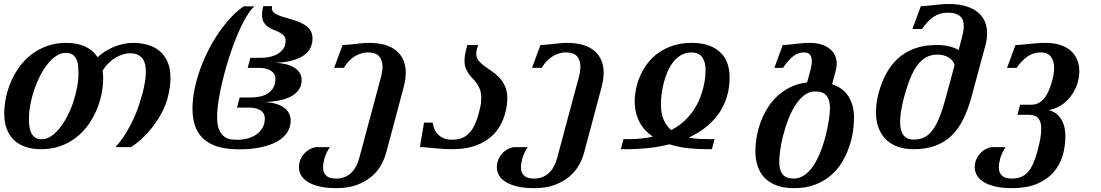

<svg xmlns="http://www.w3.org/2000/svg" viewBox="-20 -747 5591 975"><path d="M188.5 10.7Q145.5 10.7 110.8 -0.7Q76.2 -12.2 52 -34.9Q27.8 -57.6 14.6 -91.3Q1.5 -125 1.5 -168.9Q1.5 -208 10 -250Q18.6 -292 35.6 -332Q52.7 -372.1 78.9 -408Q105 -443.8 139.9 -470.7Q174.8 -497.6 219 -513.4Q263.2 -529.3 316.9 -529.3Q371.6 -529.3 411.9 -511Q452.1 -492.7 475.6 -456.5Q493.7 -473.6 515.9 -487.3Q538.1 -501 561.5 -510.3Q585 -519.5 609.1 -524.4Q633.3 -529.3 655.8 -529.3Q694.8 -529.3 729.5 -519.5Q764.2 -509.8 790 -488.3Q815.9 -466.8 830.8 -433.1Q845.7 -399.4 845.7 -351.1Q845.7 -327.6 841.8 -300.8Q837.9 -273.9 829.6 -243.2Q823.2 -220.2 808.3 -188.5Q793.5 -156.7 770 -123Q746.6 -89.4 715.1 -56.9Q683.6 -24.4 645 0H566.4Q597.7 -34.7 620.8 -73.2Q644 -111.8 660.4 -148.4Q676.8 -185.1 687 -217Q697.3 -249 703.1 -271Q720.7 -337.4 720.7 -381.3Q720.7 -431.6 700 -454.1Q679.2 -476.6 640.6 -476.6Q624.5 -476.6 605.7 -471.2Q586.9 -465.8 568.1 -454.8Q549.3 -443.8 532 -427Q514.6 -410.2 501 -387.7Q503.9 -369.1 503.9 -349.6Q503.9 -310.5 495.4 -268.6Q486.8 -226.6 469.7 -186.5Q452.6 -146.5 426.5 -110.6Q400.4 -74.7 365.5 -47.9Q330.6 -21 286.4 -5.1Q242.2 10.7 188.5 10.7ZM378.4 -374Q378.4 -390.6 377.2 -409.2Q376 -427.7 369.6 -443.1Q363.3 -458.5 350.1 -468.5Q336.9 -478.5 313.5 -478.5Q289.1 -478.5 265.6 -463.1Q242.2 -447.8 221.4 -421.6Q200.7 -395.5 183.3 -361.6Q166 -327.6 153.6 -290.5Q141.1 -253.4 134 -215.6Q127 -177.7 127 -144.5Q127 -127.4 128.7 -109.1Q130.4 -90.8 137 -75.4Q143.6 -60.1 156.5 -50Q169.4 -40 191.9 -40Q216.3 -40 239.5 -55.4Q262.7 -70.8 283.4 -96.9Q304.2 -123 321.8 -157Q339.4 -190.9 351.8 -228Q364.3 -265.1 371.3 -302.7Q378.4 -340.3 378.4 -374Z M1183.6 -200.7 1197.3 -252H1253.9Q1278.3 -252 1300.8 -256.8Q1323.2 -261.7 1340.6 -272.9Q1357.9 -284.2 1368.2 -302.2Q1378.4 -320.3 1378.4 -346.7Q1378.4 -363.3 1370.4 -374Q1362.3 -384.8 1350.3 -391.1Q1338.4 -397.5 1323.7 -399.9Q1309.1 -402.3 1295.9 -402.3H1237.8L1251.5 -453.6H1308.1Q1325.2 -453.6 1346.4 -457.5Q1367.7 -461.4 1386.2 -471.2Q1404.8 -481 1417.5 -497.6Q1430.2 -514.2 1430.2 -540Q1430.2 -556.6 1421.4 -566.2Q1412.6 -575.7 1399.2 -582.5Q1385.7 -589.4 1370.4 -595.2Q1355 -601.1 1341.6 -610.4Q1328.1 -619.6 1319.3 -634Q1310.5 -648.4 1310.5 -672.4Q1310.5 -690.9 1316.9 -715.8H1361.8Q1360.4 -710.4 1360.4 -705.6Q1360.4 -689 1375.7 -679.2Q1391.1 -669.4 1414.1 -662.1Q1437 -654.8 1463.6 -647.5Q1490.2 -640.1 1513.2 -628.7Q1536.1 -617.2 1551.5 -599.1Q1566.9 -581.1 1566.9 -551.8Q1566.9 -528.3 1557.9 -507.1Q1548.8 -485.8 1527.1 -469Q1505.4 -452.1 1469.2 -441.2Q1433.1 -430.2 1378.9 -428.2Q1406.7 -426.8 1431.2 -420.9Q1455.6 -415 1473.4 -404.3Q1491.2 -393.6 1501.5 -377.7Q1511.7 -361.8 1511.7 -340.3Q1511.7 -311 1496.6 -290.3Q1481.4 -269.5 1455.8 -256.3Q1430.2 -243.2 1396.5 -236.6Q1362.8 -230 1325.2 -228.5Q1355 -227.1 1379.4 -220.2Q1403.8 -213.4 1420.7 -201.7Q1437.5 -189.9 1446.8 -173.1Q1456.1 -156.2 1456.1 -134.8Q1456.1 -101.1 1438.2 -74Q1420.4 -46.9 1386.7 -28.1Q1353 -9.3 1304.2 1Q1255.4 11.2 1193.4 11.2Q1143.6 11.2 1100.6 1.5Q1057.6 -8.3 1025.6 -31.7Q993.7 -55.2 975.6 -95Q957.5 -134.8 957.5 -194.8Q957.5 -244.6 968.5 -296.9Q979.5 -349.1 998.3 -400.4Q1017.1 -451.7 1042.2 -499.8Q1067.4 -547.9 1096.4 -588.9Q1125.5 -629.9 1156.5 -662.4Q1187.5 -694.8 1217.8 -714.8H1271.5Q1254.9 -699.7 1238 -673.3Q1221.2 -647 1204.8 -613Q1188.5 -579.1 1173.1 -539.3Q1157.7 -499.5 1144 -457.3Q1130.4 -415 1119.1 -372.3Q1107.9 -329.6 1099.6 -289.8Q1091.3 -250 1086.9 -215.1Q1082.5 -180.2 1082.5 -153.3Q1082.5 -109.9 1093.8 -86.2Q1105 -62.5 1121.3 -51.5Q1137.7 -40.5 1155.5 -38.8Q1173.3 -37.1 1186.5 -37.1Q1211.9 -37.1 1236.8 -43.7Q1261.7 -50.3 1281.2 -63.7Q1300.8 -77.1 1312.7 -97.4Q1324.7 -117.7 1324.7 -145Q1324.7 -162.6 1316.7 -173.3Q1308.6 -184.1 1296.4 -190.2Q1284.2 -196.3 1269.5 -198.5Q1254.9 -200.7 1241.7 -200.7Z M1654.8 0Q1634.3 32.7 1627.4 58.3Q1620.6 84 1620.6 102.1Q1620.6 119.1 1626 130.4Q1631.3 141.6 1640.4 148.2Q1649.4 154.8 1661.6 157.2Q1673.8 159.7 1687.5 159.7Q1730.5 159.7 1760.5 133.3Q1790.5 106.9 1804.7 54.2L1914.6 -355.5Q1918.5 -370.1 1920.4 -383.5Q1922.4 -397 1922.4 -408.7Q1922.4 -442.4 1904.8 -461.7Q1887.2 -481 1849.1 -481Q1815.9 -481 1783.4 -462.2Q1751 -443.4 1725.6 -402.3H1676.8L1719.7 -518.6Q1733.9 -518.6 1750.7 -520.3Q1767.6 -522 1785.2 -523.9Q1802.7 -525.9 1820.1 -527.6Q1837.4 -529.3 1853 -529.3Q1945.8 -529.3 1993.2 -489Q2040.5 -448.7 2040.5 -377.4Q2040.5 -343.8 2029.3 -301.8L1940.4 30.8Q1932.6 60.1 1915 91.6Q1897.5 123 1867.4 148.9Q1837.4 174.8 1793.2 191.7Q1749 208.5 1687.5 208.5Q1639.2 208.5 1603.5 200.2Q1567.9 191.9 1544.4 177.7Q1521 163.6 1509.5 144Q1498 124.5 1498 101.6Q1498 92.3 1501.2 77.4Q1504.4 62.5 1513.9 47.4Q1523.4 32.2 1540 19Q1556.6 5.9 1584 0Z M2276.9 -37.6Q2304.7 -37.6 2326.7 -46.4Q2348.6 -55.2 2365.7 -74.5Q2382.8 -93.8 2395.5 -124.5Q2408.2 -155.3 2418 -199.7Q2421.4 -214.4 2422.6 -226.8Q2423.8 -239.3 2423.8 -250.5Q2423.8 -274.9 2417.5 -292Q2411.1 -309.1 2401.9 -322.5Q2392.6 -335.9 2381.3 -347.2Q2370.1 -358.4 2360.8 -371.3Q2351.6 -384.3 2345.2 -400.6Q2338.9 -417 2338.9 -439.9Q2338.9 -464.8 2348.1 -500L2353 -518.6H2407.7L2401.4 -496.1Q2398.4 -484.9 2398.4 -475.1Q2398.4 -454.1 2410.2 -439.5Q2421.9 -424.8 2439.5 -411.9Q2457 -398.9 2477.3 -385.5Q2497.6 -372.1 2515.1 -353.5Q2532.7 -335 2544.4 -309.3Q2556.2 -283.7 2556.2 -246.6Q2556.2 -218.3 2548.3 -184.1Q2526.9 -89.8 2457.5 -39.6Q2388.2 10.7 2274.9 10.7Q2249.5 10.7 2226.6 9Q2203.6 7.3 2183.1 5.4Q2162.6 3.4 2145 1.7Q2127.4 0 2112.3 0L2133.3 -124.5H2177.2Q2179.7 -107.4 2186 -91.8Q2192.4 -76.2 2204.3 -64.2Q2216.3 -52.2 2234.1 -44.9Q2252 -37.6 2276.9 -37.6Z M2659.7 0Q2639.2 32.7 2632.3 58.3Q2625.5 84 2625.5 102.1Q2625.5 119.1 2630.9 130.4Q2636.2 141.6 2645.3 148.2Q2654.3 154.8 2666.5 157.2Q2678.7 159.7 2692.4 159.7Q2735.4 159.7 2765.4 133.3Q2795.4 106.9 2809.6 54.2L2919.4 -355.5Q2923.3 -370.1 2925.3 -383.5Q2927.2 -397 2927.2 -408.7Q2927.2 -442.4 2909.7 -461.7Q2892.1 -481 2854 -481Q2820.8 -481 2788.3 -462.2Q2755.9 -443.4 2730.5 -402.3H2681.6L2724.6 -518.6Q2738.8 -518.6 2755.6 -520.3Q2772.5 -522 2790 -523.9Q2807.6 -525.9 2825 -527.6Q2842.3 -529.3 2857.9 -529.3Q2950.7 -529.3 2998 -489Q3045.4 -448.7 3045.4 -377.4Q3045.4 -343.8 3034.2 -301.8L2945.3 30.8Q2937.5 60.1 2919.9 91.6Q2902.3 123 2872.3 148.9Q2842.3 174.8 2798.1 191.7Q2753.9 208.5 2692.4 208.5Q2644 208.5 2608.4 200.2Q2572.8 191.9 2549.3 177.7Q2525.9 163.6 2514.4 144Q2502.9 124.5 2502.9 101.6Q2502.9 92.3 2506.1 77.4Q2509.3 62.5 2518.8 47.4Q2528.3 32.2 2544.9 19Q2561.5 5.9 2588.9 0Z M3173.8 -40.5Q3240.7 -40.5 3295.4 -53.2Q3274.9 -66.9 3258.1 -84.5Q3241.2 -102.1 3229 -124.5Q3216.8 -147 3210 -174.1Q3203.1 -201.2 3203.1 -234.4Q3203.1 -262.2 3209.7 -295.2Q3216.3 -328.1 3230.5 -360.8Q3244.6 -393.6 3267.3 -424.1Q3290 -454.6 3322.3 -477.8Q3354.5 -501 3397 -515.1Q3439.5 -529.3 3493.2 -529.3Q3544.4 -529.3 3580.8 -515.6Q3617.2 -502 3640.4 -478.5Q3663.6 -455.1 3674.3 -423.3Q3685.1 -391.6 3685.1 -355.5Q3685.1 -301.8 3671.1 -255.6Q3657.2 -209.5 3630.4 -170.9Q3603.5 -132.3 3564.9 -101.6Q3526.4 -70.8 3477.1 -48.3Q3503.4 -43 3530 -41.7Q3556.6 -40.5 3581.1 -40.5H3608.9L3595.2 10.7H3567.4Q3526.9 10.7 3477.5 5.9Q3428.2 1 3379.4 -14.2Q3281.7 10.7 3160.2 10.7H3132.8L3146 -40.5ZM3490.7 -480.5Q3461.9 -480.5 3439.2 -467.5Q3416.5 -454.6 3399.4 -433.1Q3382.3 -411.6 3370.4 -384Q3358.4 -356.4 3350.8 -327.1Q3343.3 -297.9 3339.8 -269.3Q3336.4 -240.7 3336.4 -217.3Q3336.4 -168.9 3350.6 -137.7Q3364.7 -106.4 3388.7 -86.4Q3428.7 -107.4 3457.5 -135Q3486.3 -162.6 3505.6 -192.9Q3524.9 -223.1 3536.4 -253.7Q3547.9 -284.2 3553.7 -311Q3559.6 -337.9 3561.3 -359.4Q3563 -380.9 3563 -392.6Q3563 -432.1 3546.1 -456.3Q3529.3 -480.5 3490.7 -480.5Z M3815.9 20.5Q3815.9 -9.8 3821.5 -45.9Q3827.1 -82 3839.8 -118.7Q3852.5 -155.3 3872.8 -190.4Q3893.1 -225.6 3922.1 -254.2Q3951.2 -282.7 3990 -302.5Q4028.8 -322.3 4078.6 -328.6L4094.7 -388.2Q4098.6 -402.3 4100.6 -414.6Q4102.5 -426.8 4102.5 -436.5Q4102.5 -481 4062.5 -481Q4034.2 -481 4009 -462.2Q3983.9 -443.4 3956.1 -402.3H3912.1L3955.1 -518.6Q3969.2 -518.6 3984.6 -520.3Q4000 -522 4017.3 -523.9Q4034.7 -525.9 4053.5 -527.6Q4072.3 -529.3 4093.3 -529.3Q4123 -529.3 4148.2 -522Q4173.3 -514.6 4191.2 -501Q4209 -487.3 4219 -467.8Q4229 -448.2 4229 -423.8Q4229 -406.2 4224.1 -388.2L4205.6 -319.3Q4261.7 -300.8 4289.3 -256.3Q4316.9 -211.9 4316.9 -148.4Q4316.9 -118.7 4311.5 -80.6Q4306.2 -42.5 4292.7 -2.7Q4279.3 37.1 4256.8 75Q4234.4 112.8 4200.4 142.6Q4166.5 172.4 4120.1 190.4Q4073.7 208.5 4012.2 208.5Q3963.4 208.5 3926.5 195.6Q3889.6 182.6 3865.2 158.4Q3840.8 134.3 3828.4 99.4Q3815.9 64.5 3815.9 20.5ZM4120.1 -282.7Q4088.9 -282.7 4063.2 -262.7Q4037.6 -242.7 4017.3 -210.4Q3997.1 -178.2 3981.9 -138.2Q3966.8 -98.1 3956.8 -58.6Q3946.8 -19 3941.9 16.4Q3937 51.8 3937 74.2Q3937 117.2 3954.3 138.4Q3971.7 159.7 4010.3 159.7Q4036.1 159.7 4057.9 146.7Q4079.6 133.8 4097.4 112.1Q4115.2 90.3 4129.4 62Q4143.6 33.7 4154.5 2.9Q4165.5 -27.8 4173.1 -58.8Q4180.7 -89.8 4185.5 -116.9Q4190.4 -144 4192.6 -165Q4194.8 -186 4194.8 -196.8Q4194.8 -239.7 4177.2 -261.2Q4159.7 -282.7 4120.1 -282.7Z M4442.4 -276.9Q4457 -330.6 4481.2 -375Q4505.4 -419.4 4541.3 -451.4Q4577.1 -483.4 4625.5 -501Q4673.8 -518.6 4736.3 -518.6Q4770.5 -518.6 4798.3 -512Q4826.2 -505.4 4848.1 -493.2L4860.8 -540.5Q4866.2 -560.1 4870.1 -579.1Q4874 -598.1 4874 -615.2Q4874 -629.9 4870.1 -642.3Q4866.2 -654.8 4856.7 -663.6Q4847.2 -672.4 4831.5 -677.5Q4815.9 -682.6 4792 -682.6Q4752 -682.6 4720.9 -661.6Q4689.9 -640.6 4662.1 -599.6H4613.3L4656.2 -715.8Q4670.4 -715.8 4686.8 -717.5Q4703.1 -719.2 4721.2 -721.2Q4739.3 -723.1 4758.8 -724.9Q4778.3 -726.6 4799.3 -726.6Q4848.1 -726.6 4884.5 -715.6Q4920.9 -704.6 4945.1 -685.1Q4969.2 -665.5 4981 -638.2Q4992.7 -610.8 4992.7 -578.1Q4992.7 -549.3 4984.9 -520L4913.1 -253.9Q4896 -191.4 4871.8 -142.1Q4847.7 -92.8 4812.7 -58.8Q4777.8 -24.9 4730.2 -7.1Q4682.6 10.7 4619.1 10.7Q4573.2 10.7 4537.6 -2.4Q4502 -15.6 4477.8 -40Q4453.6 -64.5 4440.9 -99.1Q4428.2 -133.8 4428.2 -177.2Q4428.2 -200.2 4431.6 -225.1Q4435.1 -250 4442.4 -276.9ZM4571.3 -254.4Q4550.8 -178.2 4550.8 -128.4Q4550.8 -38.1 4619.1 -38.1Q4649.4 -38.1 4672.9 -49.3Q4696.3 -60.5 4715.6 -86.2Q4734.9 -111.8 4751.2 -152.8Q4767.6 -193.8 4783.7 -253.9L4827.6 -417.5Q4823.2 -431.2 4814.2 -441.2Q4805.2 -451.2 4793.2 -457.5Q4781.2 -463.9 4767.6 -466.8Q4753.9 -469.7 4740.7 -469.7Q4709 -469.7 4684.1 -456.5Q4659.2 -443.4 4638.9 -416.5Q4618.7 -389.6 4602.3 -349.1Q4585.9 -308.6 4571.3 -254.4Z M5216.8 -215.3Q5237.8 -215.3 5254.2 -223.9Q5270.5 -232.4 5283.4 -248.5Q5296.4 -264.6 5306.4 -288.6Q5316.4 -312.5 5324.7 -343.3Q5333 -375.5 5333 -400.9Q5333 -438.5 5315.9 -459.7Q5298.8 -481 5266.6 -481Q5228.5 -481 5198.7 -460.9Q5168.9 -440.9 5142.6 -402.3H5093.8L5136.7 -518.6Q5150.9 -518.6 5168.7 -520.3Q5186.5 -522 5206.3 -523.9Q5226.1 -525.9 5247.1 -527.6Q5268.1 -529.3 5289.1 -529.3Q5330.1 -529.3 5362.1 -519.3Q5394 -509.3 5416 -490.5Q5438 -471.7 5449.5 -445.1Q5460.9 -418.5 5460.9 -385.7Q5460.9 -350.6 5449 -316.9Q5437 -283.2 5416 -256.1Q5395 -229 5366.2 -210.9Q5337.4 -192.9 5303.7 -188Q5319.8 -185.1 5335.4 -175.8Q5351.1 -166.5 5363.3 -150.1Q5375.5 -133.8 5382.8 -110.1Q5390.1 -86.4 5390.1 -54.7Q5390.1 -2.9 5375.7 44.7Q5361.3 92.3 5329.1 128.7Q5296.9 165 5245.4 186.8Q5193.8 208.5 5119.1 208.5Q5070.8 208.5 5035.2 200.2Q4999.5 191.9 4976.1 177.7Q4952.6 163.6 4941.2 144Q4929.7 124.5 4929.7 101.6Q4929.7 92.3 4932.9 77.4Q4936 62.5 4945.6 47.4Q4955.1 32.2 4971.7 19Q4988.3 5.9 5015.6 0H5086.4Q5065.9 32.7 5059.1 58.3Q5052.2 84 5052.2 102.1Q5052.2 119.1 5057.6 130.4Q5063 141.6 5072 148.2Q5081.1 154.8 5093.3 157.2Q5105.5 159.7 5119.1 159.7Q5146.5 159.7 5166.5 150.9Q5186.5 142.1 5201.7 124.5Q5216.8 106.9 5228 80.3Q5239.3 53.7 5249 17.6Q5258.8 -18.6 5263.2 -45.4Q5267.6 -72.3 5267.6 -92.3Q5267.6 -113.3 5262.9 -127.2Q5258.3 -141.1 5250 -149.2Q5241.7 -157.2 5230.2 -160.6Q5218.8 -164.1 5204.6 -164.1H5146.5L5160.2 -215.3Z"/></svg>

Font: Arian AMU Serif
Style: Bold Italic
Weight: 700
Italic angle: -15°
Designer: Ruben Hakobyan (Tarumian)
Foundry: Ruben Hakobyan (Tarumian)
Version: Version 1.002